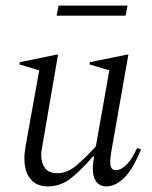

<svg xmlns="http://www.w3.org/2000/svg" viewBox="-20 -655 542 685"><path d="M150 10Q111 10 89 -16Q67 -42 67 -91Q67 -102 68.5 -113.5Q70 -125 72 -138L120 -404L50 -425V-433L181 -460H187L132 -140Q130 -128 128.5 -119Q127 -110 127 -102Q127 -74 140.5 -55.5Q154 -37 185 -37Q221 -37 256 -67.5Q291 -98 322 -133L370 -404L300 -425V-433L432 -460H438L378 -119Q371 -80 374.5 -64Q378 -48 393 -48Q412 -48 432 -68Q452 -88 469 -127L483 -122Q455 -52 423.5 -21Q392 10 360 10Q331 10 318.5 -15Q306 -40 315 -92L316 -97H312Q261 -39 227 -14.5Q193 10 150 10ZM182 -599 189 -635H435L428 -599Z"/></svg>

Font: Spectral Light
Style: Italic
Weight: 300
Italic angle: -10°
Designer: Jean-Baptiste Levee
Foundry: Production Type
Version: Version 2.001